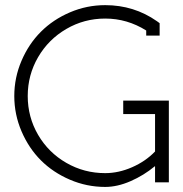

<svg xmlns="http://www.w3.org/2000/svg" viewBox="-20 -716 718 754"><path d="M588.9 -268.1H463.9V-320.8H643.1V0H588.9V-63H587.9Q544.9 -27.3 492.9 -4.6Q440.9 18.1 393.1 18.1Q320.8 18.1 254.6 -10.3Q188.5 -38.6 140.6 -86.4Q92.8 -134.3 64.5 -200.4Q36.1 -266.6 36.1 -338.9Q36.1 -411.1 64.5 -477.3Q92.8 -543.5 140.6 -591.3Q188.5 -639.2 254.6 -667.5Q320.8 -695.8 393.1 -695.8Q506.3 -695.8 596.2 -632.8L606.9 -625V-576.2H554.2V-596.2Q479.5 -643.1 393.1 -643.1Q310.5 -643.1 240.5 -602.3Q170.4 -561.5 129.6 -491.5Q88.9 -421.4 88.9 -338.9Q88.9 -256.3 129.6 -186.5Q170.4 -116.7 240.5 -76.4Q310.5 -36.1 393.1 -36.1Q445.8 -36.1 498.8 -59.3Q551.8 -82.5 588.9 -121.1Z"/></svg>

Font: Rawengulk
Style: Demibold
Weight: 600
Version: Version 0.92